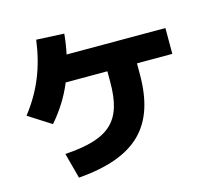

<svg xmlns="http://www.w3.org/2000/svg" viewBox="-112 -897 1162 1065"><g transform="rotate(-15 469.0 -364.5)"><path d="M174.8 -110.4 213.9 36.1C546.9 8.8 688.5 -130.9 688.5 -430.7V-493.2H891.6V-641.6H324.2C332 -678.2 337.9 -716.3 341.8 -756.8L182.6 -764.6C162.1 -610.4 112.3 -487.3 21.5 -371.1L151.4 -288.1C206.1 -351.1 248.5 -418.5 279.3 -493.2H518.6V-430.7C518.6 -207 432.6 -127 174.8 -110.4Z"/></g></svg>

Font: Pretendard Black
Style: Regular
Weight: 900
Designer: Base glyphs from Inter by Rasmus Andersson; Hangeul glyphs from Noto Sans CJK(Source Han Sans) by Jang Soo-young and Kan
Foundry: Kil Hyung-jin
Version: Version 1.309;Glyphs 3.2 (3225)